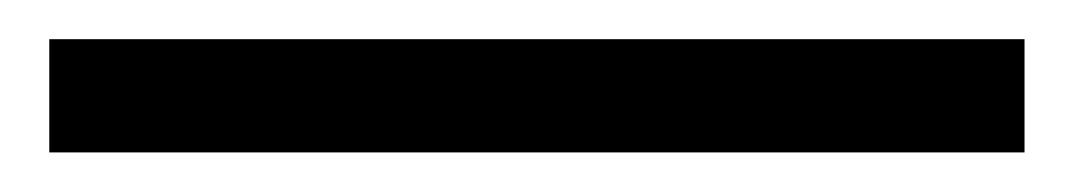

<svg xmlns="http://www.w3.org/2000/svg" viewBox="-20 50 540 97"><path d="M4.9 127V69.8H497.6V127Z"/></svg>

Font: Varta Light Medium
Style: Regular
Weight: 500
Version: Version 1.004